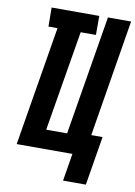

<svg xmlns="http://www.w3.org/2000/svg" viewBox="-96 -796 708 1004"><g transform="rotate(10 258.5 -294.5)"><path d="M311 146 335 0H39L144 -634H96L95 -735H348V-634H267L178 -101H289L394 -735H517L415 -114H475L432 146Z"/></g></svg>

Font: Iosevka SS18 Heavy
Style: Italic
Weight: 900
Italic angle: -9°
Monospace: yes
Designer: Belleve Invis
Foundry: Belleve Invis
Version: Version 25.1.1; ttfautohint (v1.8.4)